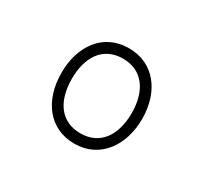

<svg xmlns="http://www.w3.org/2000/svg" viewBox="-66 -647 443 417"><g transform="rotate(30 155.0 -438.5)"><path d="M155 -319C219 -319 256 -373 256 -439C256 -507 218 -558 155 -558C89 -558 54 -504 54 -439C54 -369 92 -319 155 -319ZM155 -345C107 -345 80 -381 80 -439C80 -492 104 -532 155 -532C203 -532 230 -495 230 -439C230 -384 205 -345 155 -345Z"/></g></svg>

Font: Noto Sans Devanagari Condensed Thin
Style: Regular
Weight: 100
Width: 3
Designer: Jelle Bosma - Monotype Design Team
Foundry: Monotype Imaging Inc.
Version: Version 2.004